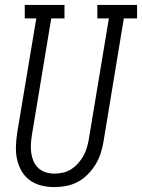

<svg xmlns="http://www.w3.org/2000/svg" viewBox="-20 -755 579 783"><path d="M201 8Q174 8 148 1.5Q122 -5 101.5 -20Q81 -35 68 -57.5Q55 -80 49.5 -105.5Q44 -131 45 -158Q46 -185 50 -213L128 -680H81V-735H243V-680H189L110 -204Q107 -185 106 -166.5Q105 -148 107.5 -130.5Q110 -113 117 -97Q124 -81 136.5 -69.5Q149 -58 166 -52.5Q183 -47 202 -47Q219 -47 237 -51Q255 -55 270.5 -65Q286 -75 298.5 -89Q311 -103 320 -119Q329 -135 334 -152Q339 -169 342 -186L424 -680H377V-735H539V-680H485L402 -177Q398 -153 390.5 -129.5Q383 -106 369.5 -84Q356 -62 337.5 -43.5Q319 -25 296.5 -13Q274 -1 249.5 3.5Q225 8 201 8Z"/></svg>

Font: Iosevka Slab Light
Style: Italic
Weight: 300
Italic angle: -9°
Monospace: yes
Designer: Belleve Invis
Foundry: Belleve Invis
Version: Version 11.1.1; ttfautohint (v1.8.3)